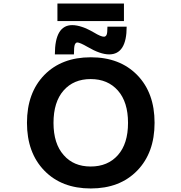

<svg xmlns="http://www.w3.org/2000/svg" viewBox="-20 -1070 1040 1102"><path d="M345.7 -179.7Q402.3 -114.3 500.5 -114.3Q598.6 -114.3 656.7 -179.7Q714.8 -245.1 714.8 -364.7Q714.8 -484.4 656.7 -550.3Q598.6 -616.2 500.5 -616.2Q402.3 -616.2 344.7 -550.3Q287.1 -484.4 287.1 -364.7Q287.1 -245.1 345.7 -179.7ZM234.4 -639.6Q334 -741.2 501 -741.2Q668 -741.2 767.6 -639.2Q867.2 -537.1 867.2 -365.2Q867.2 -193.4 767.6 -90.8Q668 11.7 501 11.7Q334 11.7 234.4 -90.8Q134.8 -193.4 134.8 -365.2Q134.8 -537.1 234.4 -639.6ZM518.6 -883.8Q560.5 -858.4 577.1 -859.4Q585.9 -859.4 591.3 -869.1Q596.7 -878.9 596.7 -917H707Q707 -757.8 606.4 -757.8Q555.7 -757.8 482.4 -800.8Q438.5 -826.2 423.8 -826.2Q415 -826.2 409.7 -814.5Q404.3 -802.7 404.3 -757.8H294.9Q294.9 -925.8 394.5 -925.8Q446.3 -925.8 518.6 -883.8ZM309.6 -949.2V-1049.8H691.4V-949.2Z"/></svg>

Font: GenEi Gothic M Regular
Style: Bold
Weight: 700
Designer: o_tamon (Modified); [Source Han Sans]
Ryoko NISHIZUKA  (kana & ideographs); Paul D. Hunt (Latin, Greek & Cyrillic); Wenl
Version: Version 1.1a;Original Version 1.004